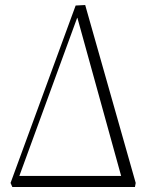

<svg xmlns="http://www.w3.org/2000/svg" viewBox="-20 -744 579 764"><path d="M29 0 22 -16 281 -722 319 -724 520 -16 517 0ZM57 -44H462L288 -673H287Z"/></svg>

Font: Literata 60pt ExtraLight
Style: Italic
Weight: 250
Italic angle: -2°
Designer: Latin by Veronika Burian and Jose Scaglione. Greek by Irene Vlachou. Cyrillic by Vera Evstafieva
Foundry: TypeTogether
Version: Version 3.103;gftools[0.9.29]